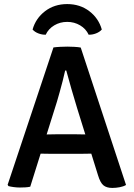

<svg xmlns="http://www.w3.org/2000/svg" viewBox="-20 -916 657 943"><path d="M242.5 -683Q256 -685 276 -686Q296 -687 310.5 -687Q324 -687 344 -686Q364 -685 376.5 -682.5L599 -7.5Q586.5 0 568 3.5Q549.5 7 531.5 7Q503.5 7 488 -5.8Q472.5 -18.5 461.5 -55L359 -384Q345.5 -427 331.2 -477.5Q317 -528 305.5 -569.5H300Q295 -546.5 287.8 -518.2Q280.5 -490 273 -463.2Q265.5 -436.5 259.5 -416L128.5 1Q117.5 3.5 104.8 4.2Q92 5 78 5Q63.5 5 48 3Q32.5 1 21.5 -2L17.5 -8.5ZM234 -160.5Q229 -160.5 215.8 -160.8Q202.5 -161 189 -161.2Q175.5 -161.5 170.5 -161.5H114L150 -255.5H200Q205 -255.5 217 -255.8Q229 -256 240.8 -256.2Q252.5 -256.5 257.5 -256.5H352Q357.5 -256.5 369.2 -256.2Q381 -256 393.5 -255.8Q406 -255.5 411 -255.5H462L493 -161.5H437Q431.5 -161.5 418 -161.2Q404.5 -161 391 -160.8Q377.5 -160.5 372.5 -160.5ZM480 -771Q469 -758.5 451.2 -751.8Q433.5 -745 415.5 -745.5Q402 -774.5 373.5 -791.5Q345 -808.5 310 -808.5Q275 -808.5 246.5 -791.5Q218 -774.5 204.5 -745.5Q187 -745 169 -751.8Q151 -758.5 140 -771Q155.5 -826 201.2 -861Q247 -896 310 -896Q373 -896 418.8 -861Q464.5 -826 480 -771Z"/></svg>

Font: Signika Light Medium
Style: Regular
Weight: 500
Version: Version 2.003;gftools[0.9.32]